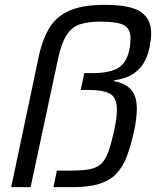

<svg xmlns="http://www.w3.org/2000/svg" viewBox="-20 -770 648 790"><path d="M26 0 140 -540Q156 -613 186 -659.5Q216 -706 270 -728Q324 -750 410 -750Q518 -750 560 -720.5Q602 -691 602 -635Q602 -619 600 -604Q598 -589 595 -573Q570 -454 450 -440L449 -436Q494 -428 518.5 -402Q543 -376 543 -322Q543 -304 540.5 -283Q538 -262 533 -237Q519 -172 502 -127Q485 -82 457.5 -54Q430 -26 387 -13Q344 0 278 0H200L214 -68H268Q315 -68 345 -73Q375 -78 394 -94Q413 -110 425.5 -144.5Q438 -179 451 -239Q461 -287 461 -319Q461 -368 433 -384Q405 -400 343 -400H312L327 -469H358Q430 -469 465.5 -490Q501 -511 512 -565Q515 -578 516 -590Q517 -602 517 -614Q517 -653 489 -667Q461 -681 394 -681Q344 -681 310.5 -670.5Q277 -660 255 -627Q233 -594 219 -529L106 0Z"/></svg>

Font: Saira
Style: Italic
Weight: 400
Italic angle: -12°
Designer: Hector Gatti with collaboration of the Omnibus-Type team
Foundry: Omnibus-Type
Version: Version 1.100; ttfautohint (v1.8.3)